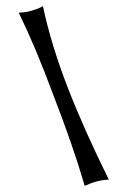

<svg xmlns="http://www.w3.org/2000/svg" viewBox="-61 -856 667 1005"><g transform="rotate(5 273.0 -353.0)"><path d="M545.9 62Q486.8 68.8 422.9 105.5Q341.3 -104 213.9 -361.8Q108.4 -585.9 0 -767.6Q32.7 -771.5 59.6 -781.2Q102.1 -796.9 123 -812.5Q183.6 -614.7 290 -398.4Q395.5 -184.6 545.9 62Z"/></g></svg>

Font: MedievalSharp
Style: Regular
Weight: 500
Version: Version 1.0